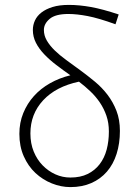

<svg xmlns="http://www.w3.org/2000/svg" viewBox="-20 -751 562 783"><path d="M267 12Q229 12 191.5 -3Q154 -18 124.5 -45.5Q95 -73 77 -113.5Q59 -154 59 -205Q59 -251 75 -290Q91 -329 118.5 -359.5Q146 -390 184 -411.5Q222 -433 267 -444Q237 -465 209.5 -486Q182 -507 160.5 -529.5Q139 -552 126.5 -576.5Q114 -601 114 -629Q114 -649 122.5 -667.5Q131 -686 149 -700Q167 -714 194.5 -722.5Q222 -731 261 -731Q303 -731 350.5 -722.5Q398 -714 464 -692L451 -652Q382 -677 337.5 -685.5Q293 -694 259 -694Q206 -694 182.5 -674Q159 -654 159 -629Q159 -606 171 -585.5Q183 -565 203 -545.5Q223 -526 250.5 -506Q278 -486 308 -464Q338 -442 367 -418Q396 -394 418.5 -364.5Q441 -335 455 -299Q469 -263 469 -217Q469 -166 455.5 -123.5Q442 -81 416 -51Q390 -21 352.5 -4.5Q315 12 267 12ZM267 -27Q308 -27 337.5 -41.5Q367 -56 386.5 -81.5Q406 -107 415 -141Q424 -175 424 -215Q424 -250 414 -279Q404 -308 387.5 -332.5Q371 -357 349 -378Q327 -399 302 -418Q208 -398 156 -342Q104 -286 104 -207Q104 -166 117.5 -133Q131 -100 154 -76.5Q177 -53 206 -40Q235 -27 267 -27Z"/></svg>

Font: Giro Light
Style: Regular
Weight: 300
Designer: Paul D. Hunt
Foundry: Adobe Systems Incorporated
Version: Version 1.000;PS 1.0;hotconv 1.0.88;makeotf.lib2.5.647800